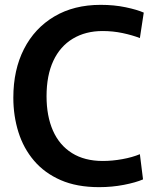

<svg xmlns="http://www.w3.org/2000/svg" viewBox="-20 -760 644 792"><path d="M389 12Q297 12 230.5 -17Q164 -46 120.5 -97Q77 -148 56 -215Q35 -282 35 -357Q35 -472 79 -558Q123 -644 204 -692Q285 -740 395 -740Q451 -740 498.5 -730Q546 -720 573 -708L557 -603Q526 -615 486 -623.5Q446 -632 403 -632Q333 -632 280.5 -600.5Q228 -569 200 -509Q172 -449 172 -363Q172 -281 198.5 -221Q225 -161 277 -128.5Q329 -96 404 -96Q443 -96 484.5 -103.5Q526 -111 557 -124L570 -20Q540 -7 491 2.5Q442 12 389 12Z"/></svg>

Font: Murecho Thin Medium
Style: Regular
Weight: 500
Version: Version 1.010